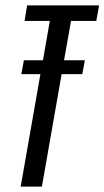

<svg xmlns="http://www.w3.org/2000/svg" viewBox="-20 -695 389 715"><path d="M59.5 -419 69 -470.5H140L165.5 -617H71.5L81 -675H349L338.5 -617H244.5L218.5 -470.5H296L286.5 -419H209.5L136 0H57L130.5 -419Z"/></svg>

Font: Anybody Condensed Regular
Style: Italic
Weight: 400
Width: 3
Italic angle: -10°
Designer: Tyler Finck
Foundry: Etcetera Type Company
Version: Version 1.010; ttfautohint (v1.8.3) -l 8 -r 50 -G 200 -x 14 